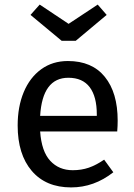

<svg xmlns="http://www.w3.org/2000/svg" viewBox="-20 -805 584 837"><path d="M491 -232H155Q161 -145 199 -104Q237 -63 297 -63Q335 -63 367 -74Q399 -85 434 -109L474 -54Q390 12 290 12Q180 12 118.5 -60Q57 -132 57 -258Q57 -340 83.5 -403.5Q110 -467 159.5 -503Q209 -539 276 -539Q381 -539 437 -470Q493 -401 493 -279Q493 -256 491 -232ZM402 -306Q402 -384 371 -425Q340 -466 278 -466Q165 -466 155 -300H402ZM445 -740 310 -627H249L113 -740L153 -785L279 -701L406 -785Z"/></svg>

Font: FiraGOUPP
Style: Medium
Weight: 400
Designer: bBox Type
Foundry: bBox Type GmbH
Version: Version 1.001